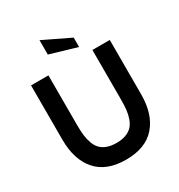

<svg xmlns="http://www.w3.org/2000/svg" viewBox="-213 -1067 1145 1225"><g transform="rotate(-30 359.0 -454.5)"><path d="M457 -828V-759L260 -817V-923ZM69 -300V-700H197V-333Q197 -290 200.8 -258Q204.5 -226 215.2 -196.8Q226 -167.5 243.8 -149Q261.5 -130.5 290.5 -119.8Q319.5 -109 359 -109Q398.5 -109 427.5 -119.8Q456.5 -130.5 474.2 -149Q492 -167.5 502.8 -196.8Q513.5 -226 517.2 -258Q521 -290 521 -333V-700H649V-300Q649 -153 576 -69.5Q503 14 359 14Q215 14 142 -69.5Q69 -153 69 -300Z"/></g></svg>

Font: Cabin
Style: Bold
Weight: 700
Designer: Pablo Impallari
Foundry: Pablo Impallari. http://www.impallari.com Igino Marini. http://www.ikern.com
Version: Version 3.001;hotconv 1.0.109;makeotfexe 2.5.65596